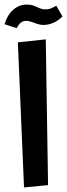

<svg xmlns="http://www.w3.org/2000/svg" viewBox="-41 -814 293 839"><path d="M64 5 37 -629 159 -642 169 -5ZM-21 -708Q-9 -749 17 -771.5Q43 -794 75 -794Q91 -794 101 -791Q111 -788 123 -782Q125 -781 135 -777Q145 -773 158 -773Q170 -773 179.5 -776.5Q189 -780 205 -789L232 -742Q194 -705 148 -705Q131 -705 107 -715Q85 -723 74 -723Q60 -723 50.5 -715.5Q41 -708 32 -691Z"/></svg>

Font: FiraGO Medium
Style: Italic
Weight: 500
Italic angle: -8°
Designer: bBox Type GmbH
Foundry: bBox Type GmbH
Version: Version 1.001